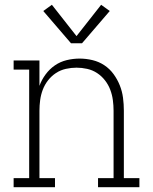

<svg xmlns="http://www.w3.org/2000/svg" viewBox="-20 -783 640 803"><path d="M37 0V-38H102V-492H37V-530H145V-424Q154 -449 170.5 -471.5Q187 -494 209.5 -509.5Q232 -525 259 -531.5Q286 -538 313 -538Q340 -538 367 -531.5Q394 -525 416.5 -510Q439 -495 455 -473Q471 -451 481 -426Q491 -401 494.5 -374Q498 -347 498 -320V-38H563V0H390V-38H455V-320Q455 -342 452 -364.5Q449 -387 441 -408Q433 -429 419 -447Q405 -465 386 -477.5Q367 -490 344.5 -495Q322 -500 300 -500Q278 -500 255.5 -495Q233 -490 214 -477.5Q195 -465 181 -447Q167 -429 159 -408Q151 -387 148 -364.5Q145 -342 145 -320V-38H210V0ZM277 -602 161 -737 197 -763 300 -632 403 -763 439 -737 323 -602Z"/></svg>

Font: Iosevka Curly Slab XLtEx
Style: Regular
Weight: 200
Width: 7
Monospace: yes
Designer: Belleve Invis
Foundry: Belleve Invis
Version: Version 11.1.0; ttfautohint (v1.8.3)